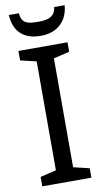

<svg xmlns="http://www.w3.org/2000/svg" viewBox="-99 -952 538 997"><g transform="rotate(-10 169.5 -453.0)"><path d="M298.8 0H40V-49.8L124 -69.8V-644L40 -664.1V-713.9H298.8V-664.1L214.8 -644V-69.8L298.8 -49.8ZM317.4 -906.2Q315.4 -876.5 304.7 -851.8Q293.9 -827.1 275.1 -809.1Q256.3 -791 229.7 -781Q203.1 -771 168.5 -771Q132.8 -771 106.2 -780.5Q79.6 -790 61.8 -807.9Q43.9 -825.7 34.4 -850.6Q24.9 -875.5 23.4 -906.2H76.2Q78.1 -885.3 85 -873Q91.8 -860.8 103.5 -854.7Q115.2 -848.6 131.6 -846.9Q147.9 -845.2 169.4 -845.2Q187 -845.2 202.9 -847.4Q218.8 -849.6 231.2 -856.2Q243.7 -862.8 252 -874.8Q260.3 -886.7 262.2 -906.2Z"/></g></svg>

Font: WenQuanYi Micro Hei
Style: Regular
Weight: 400
Foundry: Ascender Corporation
Version: Version 0.2.0-beta